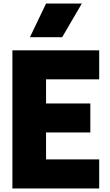

<svg xmlns="http://www.w3.org/2000/svg" viewBox="-20 -1064 620 1084"><path d="M442 -854ZM331 -854H149L240 -1044H442ZM540 0H50V-780H540V-616H240V-480H490V-316H240V-164H540Z"/></svg>

Font: Tanohe Sans Black
Style: Regular
Weight: 900
Designer: Village Type and Design LLC & Cristiano Sobral
Foundry: Cooper Hewitt Smithsonian Design Museum
Version: Version 1.00;March 11, 2020;FontCreator 12.0.0.2522 64-bit; 